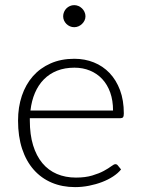

<svg xmlns="http://www.w3.org/2000/svg" viewBox="-20 -740 562 766"><path d="M431 -299Q431 -339 419.8 -370.8Q408.5 -402.5 388 -424.5Q367.5 -446.5 339.2 -458.2Q311 -470 277 -470Q238.5 -470 208 -458Q177.5 -446 155.2 -423.5Q133 -401 119.5 -369.5Q106 -338 101.5 -299ZM99 -268.5V-259Q99 -203 112 -160.5Q125 -118 149 -89.2Q173 -60.5 207 -46Q241 -31.5 283 -31.5Q320.5 -31.5 348 -39.8Q375.5 -48 394.2 -58.2Q413 -68.5 424 -76.8Q435 -85 440 -85Q446.5 -85 450 -80L463 -64Q451 -49 431.2 -36Q411.5 -23 387.2 -13.8Q363 -4.5 335.2 1Q307.5 6.5 279.5 6.5Q228.5 6.5 186.5 -11.2Q144.5 -29 114.5 -63Q84.5 -97 68.2 -146.2Q52 -195.5 52 -259Q52 -312.5 67.2 -357.8Q82.5 -403 111.2 -435.8Q140 -468.5 181.8 -487Q223.5 -505.5 276.5 -505.5Q318.5 -505.5 354.5 -491Q390.5 -476.5 417 -448.8Q443.5 -421 458.8 -380.5Q474 -340 474 -287.5Q474 -276.5 471 -272.5Q468 -268.5 461 -268.5ZM321 -675Q321 -666 317.2 -658.2Q313.5 -650.5 307.2 -644.5Q301 -638.5 293 -635Q285 -631.5 276 -631.5Q267 -631.5 259 -635Q251 -638.5 245 -644.5Q239 -650.5 235.5 -658.2Q232 -666 232 -675Q232 -684 235.5 -692.2Q239 -700.5 245 -706.5Q251 -712.5 259 -716Q267 -719.5 276 -719.5Q285 -719.5 293 -716Q301 -712.5 307.2 -706.5Q313.5 -700.5 317.2 -692.2Q321 -684 321 -675Z"/></svg>

Font: Lato 2
Style: Regular
Weight: 300
Designer: Lukasz Dziedzic with Adam Twardoch and Botio Nikoltchev
Foundry: tyPoland Lukasz Dziedzic
Version: Version 2.015; 2015-08-06; http://www.latofonts.com/